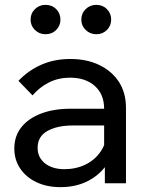

<svg xmlns="http://www.w3.org/2000/svg" viewBox="-20 -755 598 791"><path d="M499 0H412V-98L409 -122V-307Q409 -366 371 -400.5Q333 -435 268 -435Q221 -435 182 -415.5Q143 -396 114 -362L56 -422Q97 -465 150.5 -488.5Q204 -512 270 -512Q338 -512 389.5 -487Q441 -462 470 -417.5Q499 -373 499 -310ZM229 16Q173 16 130 -4.5Q87 -25 63 -61Q39 -97 39 -143Q39 -195 68.5 -231.5Q98 -268 150 -287.5Q202 -307 269 -307H420V-238H279Q216 -238 175.5 -215.5Q135 -193 135 -146Q135 -106 165.5 -82Q196 -58 245 -58Q293 -58 332 -77Q371 -96 394.5 -130.5Q418 -165 421 -210L454 -192Q454 -132 425 -85Q396 -38 345.5 -11Q295 16 229 16ZM377 -614Q351 -614 333 -631.5Q315 -649 315 -674Q315 -700 333 -717.5Q351 -735 377 -735Q403 -735 420.5 -717.5Q438 -700 438 -674Q438 -649 420.5 -631.5Q403 -614 377 -614ZM167 -614Q142 -614 124 -631.5Q106 -649 106 -674Q106 -700 124 -717.5Q142 -735 167 -735Q194 -735 211.5 -717.5Q229 -700 229 -674Q229 -649 211.5 -631.5Q194 -614 167 -614Z"/></svg>

Font: Wix Madefor Display Medium
Style: Regular
Weight: 500
Designer: Dalton Maag Ltd
Foundry: Dalton Maag Ltd
Version: Version 3.100